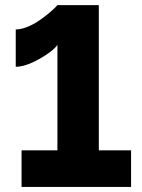

<svg xmlns="http://www.w3.org/2000/svg" viewBox="-20 -736 558 756"><path d="M496.1 -144V0H64.9V-144H206.1V-559.1Q188 -533.7 134 -503.4Q80.1 -473.1 42 -473.1V-620.1Q62 -620.1 86.2 -629.6Q110.4 -639.2 130.4 -652.6Q150.4 -666 168 -680.4Q185.5 -694.8 195.3 -704.3Q205.1 -713.9 206.1 -715.8H369.1V-144Z"/></svg>

Font: Rawline ExtraBold
Style: Regular
Weight: 800
Designer: Matt McInerney, Pablo Impallari, Rodrigo Fuenzalida
Foundry: Matt McInerney, Pablo Impallari, Rodrigo Fuenzalida
Version: Version 4.020;PS 004.020;hotconv 1.0.88;makeotf.lib2.5.64775